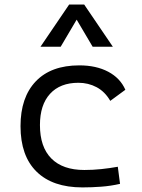

<svg xmlns="http://www.w3.org/2000/svg" viewBox="-20 -815 626 845"><path d="M342.8 9.8Q211.4 9.8 140.9 -59.6Q70.3 -128.9 70.3 -259.8Q70.3 -386.7 137.5 -457Q204.6 -527.3 329.1 -527.3Q403.3 -527.3 456.3 -499.3Q509.3 -471.2 531.7 -419.9L465.3 -371.1Q441.9 -411.6 405.3 -431.2Q368.7 -450.7 325.2 -450.7Q244.6 -450.7 200.2 -402.1Q155.8 -353.5 155.8 -264.6Q155.8 -168 206.1 -117.4Q256.3 -66.9 351.1 -66.9Q388.7 -66.9 425.8 -70.8Q462.9 -74.7 498.5 -81.1L508.3 -5.9Q468.3 3.4 425.8 6.6Q383.3 9.8 342.8 9.8ZM158.2 -609.4 284.2 -794.9H350.6L476.6 -609.4H387.7L317.4 -728.5L247.1 -609.4Z"/></svg>

Font: Cascadia Mono SemiLight
Style: Regular
Weight: 350
Monospace: yes
Designer: Aaron Bell
Foundry: Saja Typeworks
Version: Version 2404.023; ttfautohint (v1.8.4)